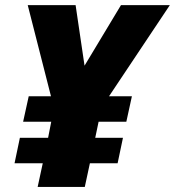

<svg xmlns="http://www.w3.org/2000/svg" viewBox="-20 -734 687 754"><path d="M312 -476.1 455.1 -713.9H647L408.2 -356H498L476.1 -255.9H367.2L354 -192.9H462.9L441.9 -92.8H333L313 0H127.9L147.9 -92.8H37.1L58.1 -192.9H168.9L181.2 -255.9H70.8L92.8 -356H180.2L88.9 -713.9H276.9Z"/></svg>

Font: Open Sans Extrabold
Style: Italic
Weight: 800
Italic angle: -12°
Foundry: Ascender Corporation
Version: Version 1.10